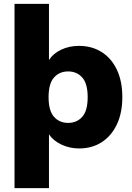

<svg xmlns="http://www.w3.org/2000/svg" viewBox="-20 -756 684 992"><path d="M55 216V-736H233V-446Q255 -480 296.5 -499.5Q338 -519 388 -519Q454 -519 504.5 -487.5Q555 -456 583.5 -396.5Q612 -337 612 -254Q612 -172 583.5 -112.5Q555 -53 505 -21Q455 11 389 11Q340 11 297.5 -9Q255 -29 233 -62V216ZM332 -121Q377 -121 405 -152.5Q433 -184 433 -254Q433 -324 405 -355.5Q377 -387 332 -387Q287 -387 259 -355.5Q231 -324 231 -254Q231 -184 259 -152.5Q287 -121 332 -121Z"/></svg>

Font: Mulish Black
Style: Regular
Weight: 900
Designer: Vernon Adams
Foundry: Vernon Adams
Version: Version 3.603; ttfautohint (v1.8.3)